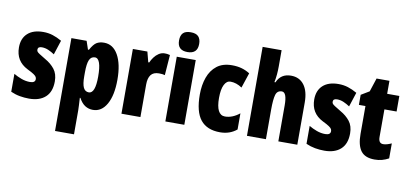

<svg xmlns="http://www.w3.org/2000/svg" viewBox="-87 -1142 3445 1615"><g transform="rotate(10 1636.0 -334.0)"><path d="M372 -236Q372 -147 322 -101.5Q272 -56 183 -56Q143 -56 103.5 -63Q64 -70 26 -87V-240Q56 -222 92.5 -208.5Q129 -195 166 -195Q211 -195 211 -227Q211 -236 206.5 -245Q202 -254 184.5 -266Q167 -278 128 -297Q25 -349 25 -466Q25 -543 72 -586Q119 -629 205 -629Q248 -629 286 -617Q324 -605 364 -582L324 -459Q299 -476 271.5 -488Q244 -500 215 -500Q181 -500 181 -474Q181 -465 185.5 -458Q190 -451 207 -440Q224 -429 259 -408Q309 -380 340.5 -340Q372 -300 372 -236Z M724 -629Q801 -629 844.5 -552Q888 -475 888 -341Q888 -208 845 -132Q802 -56 728 -56Q691 -56 661 -75Q631 -94 608 -137H603Q605 -100 606.5 -73.5Q608 -47 608 -31V174H446V-619H576L600 -548H608Q636 -599 661.5 -614Q687 -629 724 -629ZM670 -494Q637 -494 622.5 -461.5Q608 -429 608 -354V-322Q608 -256 622.5 -225.5Q637 -195 669 -195Q724 -195 724 -339Q724 -494 670 -494Z M1242 -629Q1252 -629 1262 -628Q1272 -627 1287 -623L1274 -449Q1255 -455 1224 -455Q1176 -455 1154.5 -426.5Q1133 -398 1133 -344V-66H971V-619H1095L1118 -531H1126Q1136 -554 1152.5 -576.5Q1169 -599 1192 -614Q1215 -629 1242 -629Z M1427 -842Q1472 -842 1492.5 -820.5Q1513 -799 1513 -757Q1513 -673 1427 -673Q1341 -673 1341 -757Q1341 -800 1361.5 -821Q1382 -842 1427 -842ZM1508 -619V-66H1346V-619Z M1814 -56Q1702 -56 1647 -124.5Q1592 -193 1592 -340Q1592 -421 1615.5 -486.5Q1639 -552 1688.5 -590.5Q1738 -629 1817 -629Q1863 -629 1900 -618.5Q1937 -608 1970 -587L1927 -458Q1878 -491 1828 -491Q1795 -491 1775.5 -452Q1756 -413 1756 -340Q1756 -194 1832 -194Q1895 -194 1956 -243V-105Q1897 -56 1814 -56Z M2205 -687Q2205 -653 2202 -618.5Q2199 -584 2192 -551H2201Q2234 -629 2321 -629Q2393 -629 2433 -576Q2473 -523 2473 -426V-66H2311V-374Q2311 -485 2268 -485Q2228 -485 2216.5 -445Q2205 -405 2205 -319V-66H2043V-826H2205Z M2894 -236Q2894 -147 2844 -101.5Q2794 -56 2705 -56Q2665 -56 2625.5 -63Q2586 -70 2548 -87V-240Q2578 -222 2614.5 -208.5Q2651 -195 2688 -195Q2733 -195 2733 -227Q2733 -236 2728.5 -245Q2724 -254 2706.5 -266Q2689 -278 2650 -297Q2547 -349 2547 -466Q2547 -543 2594 -586Q2641 -629 2727 -629Q2770 -629 2808 -617Q2846 -605 2886 -582L2846 -459Q2821 -476 2793.5 -488Q2766 -500 2737 -500Q2703 -500 2703 -474Q2703 -465 2707.5 -458Q2712 -451 2729 -440Q2746 -429 2781 -408Q2831 -380 2862.5 -340Q2894 -300 2894 -236Z M3183 -196Q3198 -196 3216 -201Q3234 -206 3254 -215V-87Q3227 -72 3197.5 -64Q3168 -56 3134 -56Q3052 -56 3016.5 -103.5Q2981 -151 2981 -248V-486H2925V-572L2995 -614L3033 -730H3143V-619H3247V-486H3143V-250Q3143 -196 3183 -196Z"/></g></svg>

Font: Noto Sans Malayalam UI ExtraCondensed Black
Style: Regular
Weight: 900
Width: 2
Designer: Jelle Bosma - Monotype Design Team
Foundry: Monotype Imaging Inc.
Version: Version 2.104; ttfautohint (v1.8.4.7-5d5b)